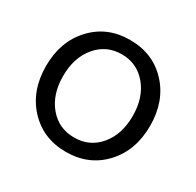

<svg xmlns="http://www.w3.org/2000/svg" viewBox="-154 -883 1089 1066"><g transform="rotate(30 390.0 -350.5)"><path d="M390 8Q244 8 150.5 -92.5Q57 -193 57 -351Q57 -508 150.5 -608.5Q244 -709 390 -709Q537 -709 630.5 -609Q724 -509 724 -351Q724 -193 630.5 -92.5Q537 8 390 8ZM229.5 -542.5Q167 -468 167 -350Q167 -232 229 -158Q291 -84 390 -84Q489 -84 551 -158Q613 -232 613 -350Q613 -468 550.5 -542.5Q488 -617 390 -617Q292 -617 229.5 -542.5Z"/></g></svg>

Font: LT Superior Semi-bold
Style: Regular
Weight: 600
Designer: Daniel Lyons
Foundry: LyonsType
Version: Version 1.0